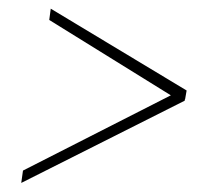

<svg xmlns="http://www.w3.org/2000/svg" viewBox="-20 -542 482 432"><path d="M379.9 -317.9 90.8 -497.1 94.2 -522.5 399.9 -338.4 396.5 -318.8ZM31.7 -158.2 381.8 -336.4 398.9 -335 395.5 -315.4 27.8 -130.4Z"/></svg>

Font: Roboto Condensed Thin
Style: Italic
Weight: 250
Italic angle: -12°
Designer: Christian Robertson
Foundry: Google
Version: Version 3.008; 2023